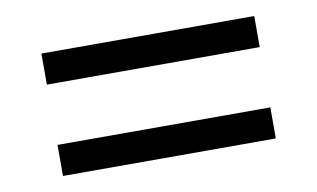

<svg xmlns="http://www.w3.org/2000/svg" viewBox="-42 -513 684 414"><g transform="rotate(-10 300.0 -306.0)"><path d="M533 -372V-440H67V-372ZM533 -172V-240H67V-172Z"/></g></svg>

Font: IBM Plex Arabic
Style: Regular
Weight: 400
Designer: Mike Abbink, Paul van der Laan, Pieter van Rosmalen, Wael Morcos, Khajak Apelian
Foundry: Bold Monday
Version: Version 1.0